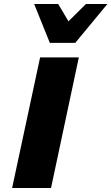

<svg xmlns="http://www.w3.org/2000/svg" viewBox="-20 -947 561 967"><path d="M41 0 182 -658H377L237 0ZM231 -731 293 -808 413 -927H521L359 -731ZM231 -731 152 -927H273L343 -809L359 -731Z"/></svg>

Font: Ysabeau Office Black
Style: Italic
Weight: 900
Italic angle: -12°
Designer: Christian Thalmann (Catharsis Fonts)
Version: Version 2.001;gftools[0.9.30]; featfreeze: tnum,lnum,ss02